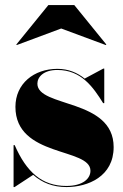

<svg xmlns="http://www.w3.org/2000/svg" viewBox="-20 -748 500 778"><path d="M228 -632.5 408.5 -565.5 411 -567.5 281 -727.5H176L46 -567.5L48 -565.5ZM39 10 114.5 -39.5C150.5 -7.5 194.5 10 249.5 10C336.5 10 440.5 -33 440.5 -152C440.5 -350 131.5 -311.5 131.5 -409C131.5 -436 156.5 -464.5 212.5 -464.5C310 -464.5 358 -394 398 -330H402.5V-470H398.5L323 -429.5C294 -453 258 -469 212.5 -469C117.5 -469 42.5 -409 42.5 -315C42.5 -109 346.5 -151 346.5 -56C346.5 -25 317 5.5 248.5 5.5C150 5.5 87 -51 39.5 -160H35V10Z"/></svg>

Font: Bodoni* 36pt Fatface
Style: Regular
Weight: 900
Version: Version 2.3